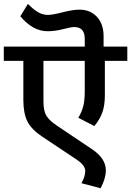

<svg xmlns="http://www.w3.org/2000/svg" viewBox="-35 -891 683 999"><path d="M388.8 62.2Q408.5 27.3 408.5 -1.8Q408.5 -30.8 364.5 -60.2L182.5 -181.5Q127.9 -218.4 107.2 -260.1Q86.5 -301.8 86.5 -372.1V-574.3H-15.2V-648.6H406V-689.1Q406 -750.3 350.9 -750.3Q335.2 -750.3 293.5 -739.4Q251.8 -728.5 212.8 -728.5Q135.5 -728.5 70.8 -806.4L110.2 -870.6Q142.6 -838.2 166.1 -825.8Q189.6 -813.4 214.1 -813.4Q238.6 -813.4 291 -827.1Q343.3 -840.7 378.7 -840.7Q434.8 -840.7 469.4 -803.3Q504 -765.9 504 -702.7V-648.6H627.4V-574.3H510.6V-394.8Q510.6 -344.3 498.2 -307.9Q485.8 -271.5 456 -235.1L372.6 -278.1Q390.8 -309.4 398.4 -339.2Q406 -369.1 406 -415.1V-574.3H191.1V-364Q191.1 -315.5 205.5 -290.2Q219.9 -264.9 261.4 -237.1L444.4 -114.3Q515.7 -66.2 515.7 -5.1Q515.7 37.4 488.4 88.5Z"/></svg>

Font: Khula Semibold
Style: Regular
Weight: 600
Designer: Erin McLaughlin, Steve Matteson
Version: Version 1.000;PS 1.0;hotconv 1.0.72;makeotf.lib2.5.5900; ttf